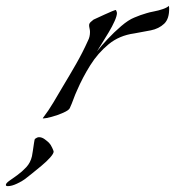

<svg xmlns="http://www.w3.org/2000/svg" viewBox="-155 -397 597 655"><path d="M-7 7Q-7 7 -8 7Q-9 7 -9 6Q11 -20 27.5 -48Q44 -76 60 -103Q83 -141 105 -179.5Q127 -218 145 -258Q152 -271 152 -288Q152 -294 150.5 -300Q149 -306 149 -311Q149 -317 154.5 -322Q160 -327 164 -330Q166 -331 177 -336Q188 -341 202 -347.5Q216 -354 227 -358.5Q238 -363 239 -363Q241 -363 242.5 -358.5Q244 -354 244 -353Q244 -343 236 -325Q228 -307 216 -287Q204 -267 193 -249.5Q182 -232 176 -222Q190 -240 212 -263.5Q234 -287 258.5 -308Q283 -329 303 -337Q324 -346 345 -352Q354 -355 370 -358Q386 -361 400.5 -366Q415 -371 421 -377L422 -370Q423 -333 405 -316Q387 -299 359.5 -293.5Q332 -288 303 -283Q252 -276 215.5 -246Q179 -216 153 -174.5Q127 -133 108 -89Q101 -74 95.5 -58.5Q90 -43 83 -28Q80 -21 61 -12.5Q42 -4 21.5 1.5Q1 7 -7 7ZM-128 238Q-135 238 -135 234Q-135 228 -123.5 220Q-112 212 -96 200.5Q-80 189 -65.5 173.5Q-51 158 -46 136Q-45 132 -43 118Q-41 104 -39 91Q-37 78 -36 77Q-33 75 -29.5 73Q-26 71 -22 71Q-12 71 -2.5 78Q7 85 12 90Q18 96 23 107Q28 118 28 120Q28 127 16 140.5Q4 154 -13.5 168.5Q-31 183 -46.5 195.5Q-62 208 -70 214Q-79 221 -97 229.5Q-115 238 -128 238Z"/></svg>

Font: My Soul
Style: Regular
Weight: 400
Designer: Robert E. Leuschke
Foundry: Robert E. Leuschke
Version: Version 1.010; ttfautohint (v1.8.4.7-5d5b)